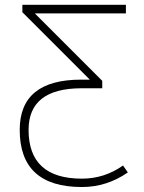

<svg xmlns="http://www.w3.org/2000/svg" viewBox="-20 -752 587 784"><path d="M96.7 -221.7Q96.7 -22.5 314.5 -22.5Q406.2 -22.5 482.4 -76.2L502 -47.9Q416 11.7 314.5 11.7Q60.5 11.7 60.5 -221.7Q60.5 -426.8 311.5 -426.8H346.7L71.3 -702.1V-732.4H494.1V-697.3H122.1L397.5 -421.9V-391.6H311.5Q96.7 -390.6 96.7 -221.7Z"/></svg>

Font: Gen Shin Gothic ExtraLight
Style: Regular
Weight: 100
Designer: [Source Han Sans]
Ryoko NISHIZUKA  (kana & ideographs); Paul D. Hunt (Latin, Greek & Cyrillic); Wenlong ZHANG  (bopomofo
Version: Version 1.002.20150607